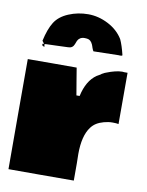

<svg xmlns="http://www.w3.org/2000/svg" viewBox="-94 -938 768 1005"><g transform="rotate(10 289.5 -435.5)"><path d="M21.5 -584.5 151.4 -585H281.2L292 -519.5Q303.2 -450.7 305.2 -441.4H322.3Q340.3 -524.9 391.6 -560.1L411.1 -571.3Q412.6 -574.2 428.7 -582L426.8 -581.5L438 -585.9Q485.8 -605 520.5 -605.5Q527.8 -605.5 530.3 -604.5H548.3V-332Q538.1 -334.5 516.1 -334.5Q494.1 -334.5 470.9 -328.1Q447.8 -321.8 431.9 -311.8Q416 -301.8 404.3 -286.1Q368.2 -237.8 368.2 -141.1L369.1 -89.8V0L195.3 0.5H22L21.5 -291ZM218.8 -682.1 153.3 -679.7 108.4 -678.2Q93.8 -677.2 93.3 -677.2H91.8L80.6 -692.4Q94.7 -756.8 117.7 -793.2Q140.6 -829.6 189.5 -850.1Q238.3 -870.6 293 -870.6Q347.7 -870.6 399.7 -843.8Q451.7 -816.9 479.5 -771.5Q493.7 -741.2 505.9 -690.4Q504.9 -686.5 495.6 -686.5H491.7L488.3 -687L353 -684.1Q350.1 -687 343.8 -703.6H344.2Q335 -734.4 318.4 -741.2Q310.1 -744.6 295.7 -744.6Q281.2 -744.6 271.7 -738.3Q262.2 -731.9 258.3 -722.7Q254.4 -713.4 251 -704.1Q242.7 -682.1 218.8 -682.1ZM84.5 -677.7Q93.3 -677.2 94.2 -677.2L95.7 -661.6L82.5 -669.4Z"/></g></svg>

Font: Bowlby One
Style: Regular
Weight: 400
Designer: vernon adams
Foundry: vernon adams
Version: Version 1.000